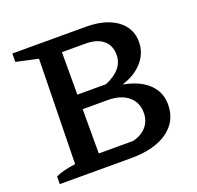

<svg xmlns="http://www.w3.org/2000/svg" viewBox="-117 -780 930 905"><g transform="rotate(-20 348.5 -327.5)"><path d="M472 -340Q554 -325 598 -283Q642 -241 642 -179Q642 -95 575.5 -47.5Q509 0 392 0H34V-38Q50 -46 74 -52.5Q98 -59 134 -64L144 -589L34 -613V-655H402Q500 -655 557 -614Q614 -573 614 -503Q614 -447 576 -403.5Q538 -360 472 -340ZM256 -24 206 -73H430Q474 -85 497.5 -113Q521 -141 521 -182Q521 -234 483.5 -264.5Q446 -295 383 -295H244V-368H399Q494 -407 494 -482Q494 -529 462.5 -555Q431 -581 374 -581H206L256 -631Z"/></g></svg>

Font: Piazzolla 24pt SemiBold
Style: Regular
Weight: 600
Designer: Juan Pablo del Peral
Foundry: Huerta Tipografica
Version: Version 2.005